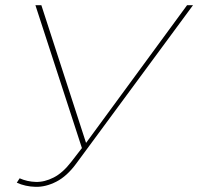

<svg xmlns="http://www.w3.org/2000/svg" viewBox="-20 -720 767 743"><path d="M56 -30Q85 -17 118.5 -16Q152 -15 187.5 -33Q223 -51 256 -94L297 -147L117 -700H140L313 -167L704 -700H727L275 -87Q239 -38 198 -17Q157 4 117.5 3Q78 2 45 -13Z"/></svg>

Font: Montserrat Thin
Style: Italic
Weight: 100
Italic angle: -11.3°
Designer: Julieta Ulanovsky
Foundry: Julieta Ulanovsky
Version: Version 9.000; ttfautohint (v1.8.4.7-5d5b)